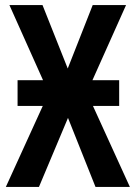

<svg xmlns="http://www.w3.org/2000/svg" viewBox="-20 -734 532 754"><path d="M49 -419H149L17 -714H147L246 -465L344 -714H475L343 -419H448V-318H345L490 0H355L247 -271L133 0H3L148 -318H49Z"/></svg>

Font: Noto Sans Disp Cond SemBd
Style: Regular
Weight: 600
Width: 3
Designer: Monotype Design Team
Foundry: Monotype Imaging Inc.
Version: Version 2.000;GOOG;noto-source:20170915:90ef993387c0; ttfaut